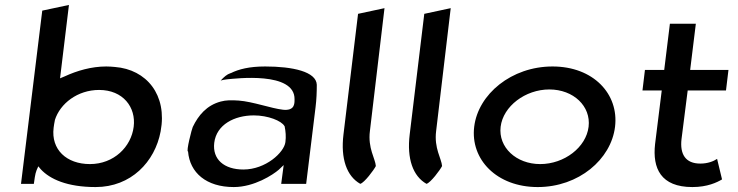

<svg xmlns="http://www.w3.org/2000/svg" viewBox="-20 -754 2985 777"><path d="M367 3C510 3 607 -99 630 -222C658 -370 573 -473 445 -483C433 -484 423 -485 410 -485C350 -485 292 -468 242 -445L223 -437L259 -734L151 -711L65 -10H117C119 -24 122 -51 128 -65L135 -81L145 -69C182 -29 252 3 367 3ZM197 -237C198 -247 200 -256 202 -267V-268C223 -335 294 -390 381 -390C478 -390 531 -320 521 -241C511 -160 441 -90 344 -90C249 -90 186 -149 197 -237Z M914 -458H913C898 -453 887 -443 873 -428C879 -430 889 -432 899 -433C931 -436 1174 -466 1172 -352C1172 -345 1172 -338 1170 -331C1165 -310 1143 -308 1125 -310C1079 -315 1002 -343 946 -347C916 -349 895 -349 873 -343C817 -328 783 -288 760 -240C757 -235 732 -139 741 -141C748 -55 815 3 926 3C1009 3 1085 -47 1108 -67L1128 -86L1118 -10H1219L1257 -320C1261 -352 1262 -382 1262 -411C1260 -464 1165 -485 1053 -485C989 -485 946 -474 914 -458ZM965 -68C887 -68 839 -109 847 -176C856 -250 929 -287 1007 -287C1065 -287 1119 -265 1131 -244L1132 -243V-242C1136 -223 1138 -201 1135 -179C1130 -137 1055 -68 965 -68Z M1438 -10C1455 -15 1493 -66 1501 -82C1499 -112 1468 -154 1477 -224L1536 -721L1429 -698L1370 -210C1358 -112 1383 -41 1438 -10Z M1706 -10C1723 -15 1761 -66 1769 -82C1767 -112 1736 -154 1745 -224L1804 -721L1697 -698L1638 -210C1626 -112 1651 -41 1706 -10Z M2006 -241C2016 -324 2106 -392 2203 -392C2301 -392 2372 -324 2362 -241C2352 -158 2264 -90 2166 -90C2069 -90 1996 -158 2006 -241ZM1899 -241C1883 -109 1990 3 2156 3C2322 3 2453 -109 2469 -241C2485 -373 2382 -485 2216 -485C2050 -485 1915 -373 1899 -241Z M2814 -92C2754 -92 2731 -130 2738 -191L2763 -388H2918L2928 -471H2773L2796 -658H2691L2668 -471H2590L2580 -388H2658L2631 -171C2620 -73 2654 3 2782 3C2843 3 2882 -16 2902 -28L2882 -111C2867 -101 2844 -92 2814 -92Z"/></svg>

Font: Bluebird
Style: LiExtObl
Weight: 300
Designer: Jasper
Foundry: Cannot Into Space Fonts
Version: Version 0.98